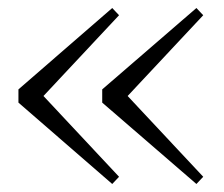

<svg xmlns="http://www.w3.org/2000/svg" viewBox="-20 -511 560 479"><path d="M260 -52 26 -255V-288L260 -491L277 -473L73 -255V-288L277 -70ZM470 -52 235 -255V-288L470 -491L487 -473L283 -255V-288L487 -70Z"/></svg>

Font: Noto Serif SC
Style: Regular
Weight: 200
Designer: Ryoko NISHIZUKA 西塚涼子 (kana & ideographs); Frank Grießhammer (Latin, Greek & Cyrillic); Wenlong ZHANG 张文龙 (bopomofo); San
Foundry: Adobe
Version: Version 2.001;hotconv 1.1.0;makeotfexe 2.6.0